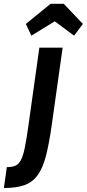

<svg xmlns="http://www.w3.org/2000/svg" viewBox="-57 -789 448 992"><path d="M146.3 -542.7 89 -134.1Q79.4 -66.6 71.1 -25.6Q62.9 15.4 51.1 37.7Q39.3 60 22.4 67.2Q5.4 74.4 -21.7 74.4L-37 182.4Q27.6 182.4 69.1 167.6Q110.7 152.7 137.6 115.9Q164.4 79 180.7 15.4Q197 -48.1 210.7 -145.6L266.6 -542.7ZM204.4 -769.4 76.6 -665.4 105 -604.7 226 -678.9 325.7 -604.7 371.3 -665.4 272.4 -769.4Z"/></svg>

Font: Secuela ExtLt
Style: Italic
Weight: 200
Italic angle: -8°
Designer: Fernando Haro
Foundry: deFharo
Version: Version 1.704